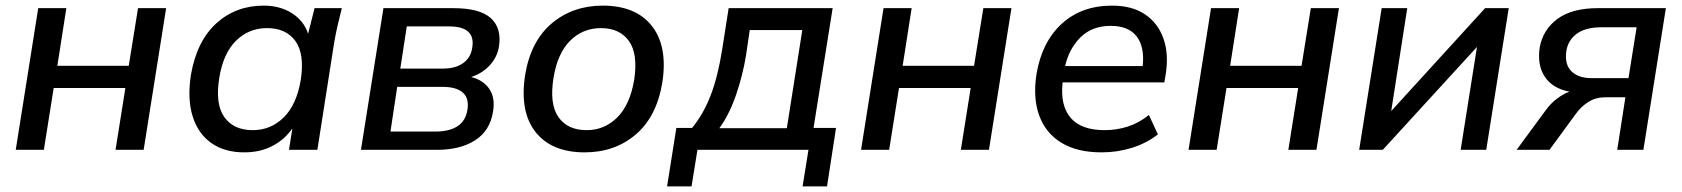

<svg xmlns="http://www.w3.org/2000/svg" viewBox="-20 -533 5982 683"><path d="M36 0 116 -504H216L184 -299H438L471 -504H571L491 0H391L426 -220H171L136 0Z M646 0ZM849 9Q779 9 732 -24Q685 -57 665.5 -118.5Q646 -180 659 -266Q680 -387 749.5 -450Q819 -513 918 -513Q976 -513 1018.5 -486Q1061 -459 1076 -413L1099 -504H1196Q1188 -473 1181 -442.5Q1174 -412 1169 -383L1109 0H1008L1020 -76Q992 -36 948.5 -13.5Q905 9 849 9ZM879 -70Q943 -70 989 -115Q1035 -160 1050 -249Q1064 -342 1030.5 -387.5Q997 -433 930 -433Q865 -433 819.5 -388Q774 -343 760 -256Q745 -163 778 -116.5Q811 -70 879 -70Z M1264 0 1344 -504H1592Q1687 -504 1726 -468.5Q1765 -433 1755 -368Q1749 -330 1722.5 -301Q1696 -272 1656 -259Q1700 -248 1721 -216Q1742 -184 1734 -137Q1724 -69 1671 -34.5Q1618 0 1534 0ZM1404 -289H1556Q1600 -289 1627.5 -308.5Q1655 -328 1660 -364Q1672 -439 1578 -439H1427ZM1369 -65H1529Q1578 -65 1607.5 -84Q1637 -103 1643 -144Q1649 -184 1626 -204Q1603 -224 1554 -224H1393Z M1828 0ZM2060 9Q1942 9 1885 -63.5Q1828 -136 1848 -266Q1868 -387 1943 -450Q2018 -513 2124 -513Q2242 -513 2299 -440.5Q2356 -368 2336 -239Q2316 -118 2241.5 -54.5Q2167 9 2060 9ZM2067 -70Q2130 -70 2175.5 -115Q2221 -160 2236 -249Q2250 -342 2217 -387.5Q2184 -433 2118 -433Q2053 -433 2008 -388Q1963 -343 1949 -256Q1934 -163 1966.5 -116.5Q1999 -70 2067 -70Z M2353 130 2386 -78H2442Q2483 -128 2508.5 -195Q2534 -262 2549 -357L2572 -504H2942L2874 -78H2954L2922 130H2835L2856 0H2461L2440 130ZM2539 -77H2779L2834 -426H2647L2634 -337Q2622 -264 2598 -194.5Q2574 -125 2539 -77Z M3043 0 3123 -504H3223L3191 -299H3445L3478 -504H3578L3498 0H3398L3433 -220H3178L3143 0Z M3654 0ZM3899 9Q3812 9 3756 -25Q3700 -59 3677 -121.5Q3654 -184 3667 -269Q3686 -383 3756.5 -448Q3827 -513 3936 -513Q4007 -513 4053 -482Q4099 -451 4118.5 -396.5Q4138 -342 4127 -270L4122 -240H3760Q3751 -158 3788.5 -114Q3826 -70 3910 -70Q3951 -70 3991 -82.5Q4031 -95 4067 -124L4099 -55Q4058 -23 4006 -7Q3954 9 3899 9ZM3931 -441Q3865 -441 3824 -400.5Q3783 -360 3769 -298H4045Q4052 -367 4023 -404Q3994 -441 3931 -441Z M4208 0 4288 -504H4388L4356 -299H4610L4643 -504H4743L4663 0H4563L4598 -220H4343L4308 0Z M4815 0 4895 -504H4986L4929 -138L5263 -504H5347L5267 0H5176L5234 -366L4899 0Z M5375 0 5478 -140Q5496 -165 5518.5 -182Q5541 -199 5563 -207Q5504 -218 5476 -259Q5448 -300 5457 -363Q5468 -427 5520 -465.5Q5572 -504 5664 -504H5906L5826 0H5733L5762 -187H5691Q5657 -187 5630.5 -170.5Q5604 -154 5585 -127L5492 0ZM5642 -255H5773L5802 -436H5678Q5620 -436 5589 -413Q5558 -390 5552 -352Q5545 -304 5570 -279.5Q5595 -255 5642 -255Z"/></svg>

Font: Winston Medium
Style: Italic
Weight: 500
Italic angle: -9°
Designer: Original fonts by Vernon Adams / Changes by Cristiano Sobral
Foundry: Original fonts by Vernon Adams / Changes by Cristiano Sobral
Version: Version 2.503;July 17, 2020;FontCreator 13.0.0.2655 64-bit